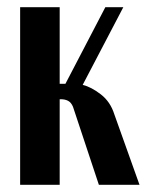

<svg xmlns="http://www.w3.org/2000/svg" viewBox="-20 -515 408 534"><path d="M183 -218Q178 -230 169.5 -234.5Q161 -239 149 -239H146V-1H36V-495H146V-282H162L273 -495H323L210 -279Q234 -273 260.5 -252.5Q287 -232 298 -197L368 -1H255Z"/></svg>

Font: Moniqa ExtBd Paragraph
Style: Regular
Weight: 800
Designer: Rajesh Rajput
Foundry: Rajesh Rajput
Version: Version 1.000